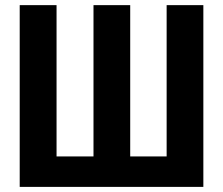

<svg xmlns="http://www.w3.org/2000/svg" viewBox="-20 -731 873 751"><path d="M201.2 -710.9V-119.1H345.7V-710.9H489.3V-119.1H631.8V-710.9H775.4V0H57.1V-710.9Z"/></svg>

Font: RobotoCondensed-Bold
Style: Bold
Weight: 700
Designer: Google
Version: Version 2.001240; 2014